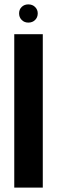

<svg xmlns="http://www.w3.org/2000/svg" viewBox="-20 -855 260 875"><path d="M175 -699V0H45V-699ZM67 -794Q67 -812 79 -823.5Q91 -835 109 -835Q128 -835 140 -823Q152 -811 152 -794Q152 -776 140 -764Q128 -752 109 -752Q91 -752 79 -764Q67 -776 67 -794Z"/></svg>

Font: Moniqa Black Display
Style: Regular
Weight: 900
Designer: Rajesh Rajput
Foundry: Rajesh Rajput
Version: Version 1.000